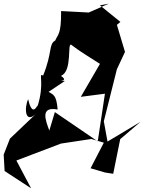

<svg xmlns="http://www.w3.org/2000/svg" viewBox="-33 -796 783 1043"><path d="M582 148 620 -40 730 -134 551 -27 531 -137 602 -420 646 -514 602 -661 621 -677 510 -767 558 -776 449 -728 299 -736C300 -605 280 -609 267 -576C230 -555 253 -513 201 -385C172 -405 213 -344 169 -213C179 -256 147 -136 120 -257C99 -214 100 -116 166 -181L21 -43L-13 44L-8 133L136 227L56 76L298 -16L463 -41L531 -21L459 118L537 141ZM319 -356C256 -369 352 -345 298 -384C363 -409 330 -571 355 -552C404 -514 458 -483 510 -449L406 -270L537 -287L498 -28L265 -187L235 -87C213 -145 185 -219 280 -201C274 -282 255 -282 231 -297Z"/></svg>

Font: Asimov Silicon
Style: Regular
Weight: 400
Designer: Google
Version: Version 2.000980; 2014